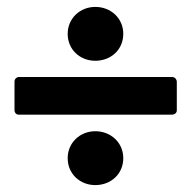

<svg xmlns="http://www.w3.org/2000/svg" viewBox="-20 -608 553 556"><path d="M256 -432C301 -432 337 -464 337 -510C337 -555 301 -588 256 -588C212 -588 176 -555 176 -510C176 -464 212 -432 256 -432ZM176 -150C176 -104 212 -72 256 -72C301 -72 337 -104 337 -150C337 -195 301 -228 256 -228C212 -228 176 -195 176 -150ZM22 -288C22 -283 26 -276 34 -276H479C484 -276 492 -280 492 -288V-372C492 -377 487 -385 479 -385H34C29 -385 22 -380 22 -372Z"/></svg>

Font: Falling Sky
Style: Bd
Weight: 700
Designer: Paul D. Hunt
Foundry: Adobe Systems Incorporated
Version: Version 1.02